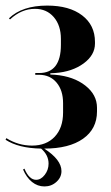

<svg xmlns="http://www.w3.org/2000/svg" viewBox="-20 -525 399 691"><path d="M67.9 82Q85 122.1 109.9 122.1Q127.4 122.1 141.1 104.2Q154.8 86.4 154.8 64Q154.8 32.7 127.9 9.8Q46.4 8.3 0 -22L2.9 -27.8Q45.9 -1 95.2 -1Q147 -1 177 -33Q207 -64.9 207 -120.1V-153.8Q207 -199.7 183.8 -227.5Q160.6 -255.4 121.1 -255.9H106.9V-262.2H121.1Q199.2 -262.2 199.2 -363.8V-384.8Q199.2 -433.6 173.6 -463.4Q147.9 -493.2 106 -493.2Q57.1 -493.2 16.1 -455.1L12.2 -459Q59.6 -504.9 149.9 -504.9Q229.5 -504.9 275.6 -469.7Q321.8 -434.6 321.8 -374V-368.2Q321.8 -326.7 280.8 -296.6Q239.7 -266.6 178.2 -262.2L161.1 -261.2V-256.8L178.2 -255.9Q245.1 -250 287.1 -217Q329.1 -184.1 329.1 -137.2V-124Q329.1 -61 278.8 -25.6Q228.5 9.8 139.2 9.8Q201.2 49.8 201.2 90.8Q201.2 113.3 183.1 129.6Q165 146 140.1 146Q115.2 146 95.2 129.9Q75.2 113.8 63 85Z"/></svg>

Font: Moniqa Black Display
Style: Regular
Weight: 900
Designer: Rajesh Rajput
Foundry: Rajesh Rajput
Version: Version 1.000